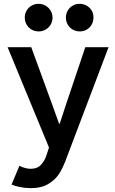

<svg xmlns="http://www.w3.org/2000/svg" viewBox="-20 -766 597 999"><path d="M40 194.3 81.1 96.7Q95.2 104 110.6 108.2Q126 112.3 139.6 112.3Q175.3 112.3 194.8 89.8Q214.4 67.4 222.7 39.1L234.9 1.5L19.5 -520.5H142.6L253.9 -215.8L287.1 -123H291L321.3 -215.8L423.8 -520.5H544.9L322.3 66.4Q307.6 105.5 289.3 135.7Q271 166 234.1 189.5Q197.3 212.9 139.6 212.9Q111.8 212.9 84.2 207.3Q56.6 201.7 40 194.3ZM322.8 -674.8Q322.8 -694.3 332.3 -710.7Q341.8 -727.1 358.2 -736.6Q374.5 -746.1 394 -746.1Q414.1 -746.1 430.9 -736.6Q447.8 -727.1 457.3 -710.7Q466.8 -694.3 466.3 -674.8Q466.3 -654.8 457 -638.2Q447.8 -621.6 431.4 -612.1Q415 -602.5 395 -602.5Q375 -602.5 358.4 -612.1Q341.8 -621.6 332.3 -638.2Q322.8 -654.8 322.8 -674.8ZM108.9 -674.8Q108.9 -694.3 118.4 -710.7Q127.9 -727.1 144.3 -736.6Q160.6 -746.1 180.2 -746.1Q200.2 -746.1 216.8 -736.6Q233.4 -727.1 243.2 -710.9Q252.9 -694.8 253.4 -674.8Q253.4 -654.8 243.7 -638.2Q233.9 -621.6 217.5 -612.1Q201.2 -602.5 181.2 -602.5Q161.1 -602.5 144.5 -612.1Q127.9 -621.6 118.4 -638.2Q108.9 -654.8 108.9 -674.8Z"/></svg>

Font: Reddit Sans Vanilla SemiBold
Style: Regular
Weight: 600
Designer: Stephen Hutchings
Foundry: Reddit
Version: Version 1.013